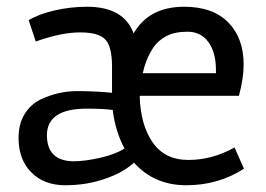

<svg xmlns="http://www.w3.org/2000/svg" viewBox="-20 -536 788 569"><path d="M312 -339Q312 -397 292.5 -418.5Q273 -440 217.5 -440Q162 -440 86 -413L65 -476Q94 -494 141.5 -505Q189 -516 238 -516Q347 -516 376 -437Q421 -516 526 -516Q611 -516 656.5 -469.5Q702 -423 702 -345Q702 -303 688 -252H394Q396 -167 432 -114.5Q468 -62 538.5 -62Q609 -62 675 -99L703 -36Q627 13 532 13Q437 13 377 -54Q346 -25 291 -6Q236 13 173.5 13Q111 13 73 -25Q35 -63 35 -127Q35 -169 53 -198Q71 -227 100 -241Q152 -266 208 -266Q264 -266 312 -261ZM237 -214Q120 -214 119 -136Q119 -60 196 -58Q232 -58 277.5 -68.5Q323 -79 349 -96Q322 -146 314 -210Q290 -214 237 -214ZM620 -319V-327Q620 -381 597.5 -411.5Q575 -442 536 -442Q497 -442 472 -428.5Q447 -415 433 -393Q412 -360 403 -319Z"/></svg>

Font: Rambla
Style: Regular
Weight: 400
Designer: Martin Sommaruga
Foundry: Martin Sommaruga
Version: Version 1.001